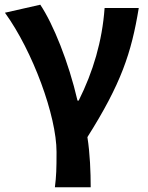

<svg xmlns="http://www.w3.org/2000/svg" viewBox="-20 -594 629 815"><path d="M213 201H365C365 138 362 57 351 -12C494 -238 538 -370 569 -560H424C414 -419 375 -289 314 -167H309C271 -331 206 -492 151 -574L1 -540C119 -377 220 -102 220 51C220 124 219 153 213 201Z"/></svg>

Font: Source Han Sans KR
Style: Bold
Weight: 700
Designer: Ryoko NISHIZUKA 西塚涼子 (kana, bopomofo & ideographs); Paul D. Hunt (Latin, Greek & Cyrillic); Sandoll Communications 산돌커뮤니
Foundry: Adobe
Version: Version 2.004;hotconv 1.0.118;makeotfexe 2.5.65603